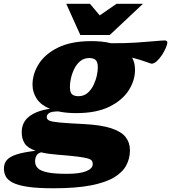

<svg xmlns="http://www.w3.org/2000/svg" viewBox="-108 -752 894 1004"><path d="M172 232.5Q88.5 232.5 37 224.8Q-14.5 217 -41.5 203Q-68.5 189 -78 170.2Q-87.5 151.5 -87.5 129.5Q-87.5 103.5 -73 85.8Q-58.5 68 -22.5 56Q13.5 44 78 36.5Q35.5 21.5 20.5 -2.8Q5.5 -27 5.5 -60.5Q5.5 -113 45 -143.2Q84.5 -173.5 153 -183Q106 -202.5 84.2 -235.5Q62.5 -268.5 62 -307.5Q61.5 -364.5 94.5 -417.2Q127.5 -470 196 -503.5Q264.5 -537 369.5 -537Q428 -537 472.5 -526Q545 -525.5 603.2 -529.2Q661.5 -533 700.8 -536.8Q740 -540.5 754 -540.5Q758 -540.5 762.5 -538.2Q767 -536 767 -530.5Q767 -520 759.2 -501.8Q751.5 -483.5 739 -464.5Q726.5 -445.5 712 -432.2Q697.5 -419 684.5 -419Q681.5 -419 654.2 -429Q627 -439 583 -450.5Q597.5 -423.5 598 -390.5Q599 -333.5 565.8 -280.8Q532.5 -228 464.2 -194.2Q396 -160.5 291 -160.5Q238 -160.5 196.5 -169.5Q160.5 -169 148.5 -160.8Q136.5 -152.5 136.5 -139.5Q136.5 -127.5 150.2 -121.2Q164 -115 205 -111.2Q246 -107.5 326.5 -103.5Q419.5 -99 473 -81.5Q526.5 -64 549 -35Q571.5 -6 571.5 34Q571.5 76 552.5 112.2Q533.5 148.5 488.8 175.5Q444 202.5 366.5 217.5Q289 232.5 172 232.5ZM302 -249Q330 -249 349.5 -265.5Q369 -282 381 -307Q393 -332 398.5 -357.8Q404 -383.5 403.5 -401.5Q403 -430 391.2 -439.2Q379.5 -448.5 359 -448.5Q331 -448.5 311.2 -432Q291.5 -415.5 279.8 -390.8Q268 -366 262.5 -340.2Q257 -314.5 257.5 -296.5Q258 -267.5 269.5 -258.2Q281 -249 302 -249ZM75.5 92.5Q75.5 113 90 127.5Q104.5 142 140.8 149.5Q177 157 242 157Q308.5 157 342.8 143.2Q377 129.5 377 105.5Q377 95 371.8 88Q366.5 81 348.8 76Q331 71 294 66.5Q257 62 193.5 57Q142 53 106.5 44.5Q88 50.5 81.8 63.2Q75.5 76 75.5 92.5ZM639.5 -732 466 -569H312L238.5 -732H362.5L413.5 -671.5L501 -732Z"/></svg>

Font: Newsreader 6pt ExtraBold
Style: Italic
Weight: 800
Italic angle: -17°
Designer: Hugues Gentile
Foundry: Production Type
Version: Version 1.003; ttfautohint (v1.8.3)